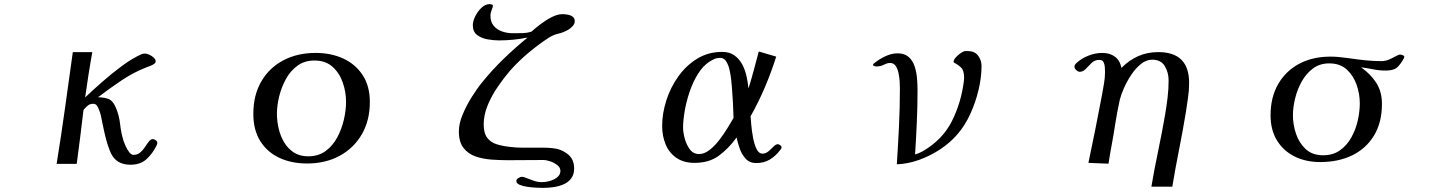

<svg xmlns="http://www.w3.org/2000/svg" viewBox="-20 -796 7040 936"><path d="M747 -100Q747 -94 743 -86Q723 -46 693.5 -19.5Q664 7 616 7Q589 7 567.5 -2Q546 -11 530 -33Q522 -44 513.5 -66Q505 -88 498 -114Q491 -140 486 -164Q481 -188 478 -202Q475 -217 472 -231.5Q469 -246 463 -260Q459 -271 453 -280.5Q447 -290 433 -290Q418 -290 407 -280.5Q396 -271 387 -260Q379 -194 371 -128Q363 -62 354 3H256Q278 -133 297 -269.5Q316 -406 335 -542H430Q420 -487 411.5 -432Q403 -377 395 -321Q432 -356 478.5 -397Q525 -438 574.5 -474.5Q624 -511 670 -532Q678 -535 687 -535Q695 -535 707.5 -529.5Q720 -524 729.5 -515Q739 -506 739 -497Q739 -490 730.5 -484Q722 -478 712 -474.5Q702 -471 697 -469Q632 -444 572.5 -404Q513 -364 458 -322Q491 -321 510.5 -313Q530 -305 544 -273Q561 -234 565.5 -191Q570 -148 583 -107Q586 -98 593 -82.5Q600 -67 610 -54Q620 -41 631 -41Q650 -41 663.5 -52.5Q677 -64 687 -79.5Q697 -95 706 -106.5Q715 -118 725 -118Q731 -118 739 -112.5Q747 -107 747 -100Z M1667 -300Q1667 -347 1651 -393.5Q1635 -440 1601 -470.5Q1567 -501 1513 -501Q1465 -501 1430.5 -476Q1396 -451 1374 -411Q1352 -371 1341 -326Q1330 -281 1330 -241Q1330 -206 1338.5 -169.5Q1347 -133 1365 -102.5Q1383 -72 1412 -53Q1441 -34 1482 -34Q1532 -34 1567 -59.5Q1602 -85 1624 -126Q1646 -167 1656.5 -213Q1667 -259 1667 -300ZM1783 -299Q1783 -209 1744 -141.5Q1705 -74 1636 -36.5Q1567 1 1477 1Q1401 1 1342 -26.5Q1283 -54 1249 -108Q1215 -162 1215 -241Q1215 -332 1253.5 -398.5Q1292 -465 1360.5 -501.5Q1429 -538 1519 -538Q1593 -538 1652.5 -511Q1712 -484 1747.5 -430.5Q1783 -377 1783 -299Z M2782 -692Q2782 -680 2771 -668Q2760 -656 2750 -651Q2728 -638 2702.5 -632Q2677 -626 2655 -612Q2603 -578 2555 -537.5Q2507 -497 2466 -451Q2437 -417 2407 -373.5Q2377 -330 2357.5 -283Q2338 -236 2338 -189Q2338 -147 2355 -124.5Q2372 -102 2400.5 -93Q2429 -84 2465 -80Q2497 -76 2529 -76Q2561 -76 2593 -76Q2613 -76 2632.5 -76Q2652 -76 2671 -74Q2713 -71 2746 -46Q2779 -21 2779 25Q2779 55 2764.5 74Q2750 93 2726.5 103Q2703 113 2676.5 116.5Q2650 120 2626 120Q2617 120 2596 119Q2575 118 2552.5 115Q2530 112 2513.5 105Q2497 98 2497 86Q2497 78 2507 72Q2517 66 2523 66Q2527 66 2530 66.5Q2533 67 2536 68Q2558 76 2579 84Q2600 92 2623 92Q2639 92 2659.5 86.5Q2680 81 2696 68.5Q2712 56 2712 37Q2712 21 2697 9Q2682 -3 2662.5 -9.5Q2643 -16 2629 -16Q2586 -16 2542.5 -15.5Q2499 -15 2456 -15Q2417 -15 2375.5 -18Q2334 -21 2298 -33.5Q2262 -46 2239.5 -75Q2217 -104 2217 -155Q2217 -194 2235.5 -238Q2254 -282 2280 -323.5Q2306 -365 2330 -394Q2379 -455 2435.5 -509.5Q2492 -564 2552 -613Q2518 -606 2482.5 -602.5Q2447 -599 2412 -599Q2388 -599 2358 -604Q2328 -609 2306.5 -625Q2285 -641 2285 -673Q2285 -692 2296.5 -716Q2308 -740 2327 -758Q2346 -776 2367 -776Q2370 -776 2376.5 -774.5Q2383 -773 2383 -768Q2383 -762 2377 -747.5Q2371 -733 2371 -719Q2371 -689 2387 -670Q2403 -651 2428 -642.5Q2453 -634 2479 -634Q2502 -634 2526 -634.5Q2550 -635 2571 -642Q2590 -659 2615.5 -678.5Q2641 -698 2669.5 -712.5Q2698 -727 2723 -727Q2734 -727 2748 -724.5Q2762 -722 2772 -714.5Q2782 -707 2782 -692Z M3556 -221Q3555 -259 3553 -296.5Q3551 -334 3548 -371Q3547 -384 3544.5 -407.5Q3542 -431 3536.5 -455.5Q3531 -480 3520 -497Q3509 -514 3491 -514Q3475 -514 3463 -508.5Q3451 -503 3438 -495Q3406 -474 3382 -435Q3358 -396 3342 -349Q3326 -302 3318 -255.5Q3310 -209 3310 -173Q3310 -151 3318 -121Q3326 -91 3343 -68Q3360 -45 3388 -45Q3413 -45 3438.5 -64.5Q3464 -84 3486.5 -113.5Q3509 -143 3527 -172.5Q3545 -202 3556 -221ZM3790 -78Q3790 -71 3783 -64Q3761 -35 3732.5 -18Q3704 -1 3666 -1Q3635 -1 3615.5 -22Q3596 -43 3586 -72Q3576 -101 3571 -126Q3532 -72 3484.5 -37Q3437 -2 3366 -2Q3313 -2 3277.5 -26.5Q3242 -51 3225 -92Q3208 -133 3208 -182Q3208 -242 3228 -305.5Q3248 -369 3286.5 -423Q3325 -477 3379 -510Q3433 -543 3500 -543Q3536 -543 3559.5 -526.5Q3583 -510 3597.5 -483.5Q3612 -457 3619 -425.5Q3626 -394 3629 -365Q3643 -410 3655 -455Q3667 -500 3679 -545L3764 -520Q3740 -444 3709 -371Q3678 -298 3639 -229Q3640 -216 3642.5 -187Q3645 -158 3651 -125.5Q3657 -93 3668 -70Q3679 -47 3697 -47Q3713 -47 3726.5 -58.5Q3740 -70 3751 -81.5Q3762 -93 3772 -93Q3777 -93 3783.5 -88.5Q3790 -84 3790 -78Z M4765 -474Q4765 -419 4750.5 -358Q4736 -297 4710 -240Q4684 -183 4647 -141Q4613 -101 4564 -68.5Q4515 -36 4460.5 -16.5Q4406 3 4352 5Q4358 -87 4362.5 -179Q4367 -271 4367 -364Q4367 -376 4366 -396.5Q4365 -417 4360.5 -438.5Q4356 -460 4346.5 -474.5Q4337 -489 4319 -489Q4305 -489 4289 -480.5Q4273 -472 4252 -472Q4248 -472 4242 -474Q4236 -476 4236 -480Q4236 -485 4241 -487Q4263 -506 4294.5 -521Q4326 -536 4355 -536Q4390 -536 4410 -518Q4430 -500 4439 -472Q4448 -444 4450.5 -413.5Q4453 -383 4453 -357Q4453 -278 4449.5 -199.5Q4446 -121 4441 -43Q4451 -46 4460.5 -50Q4470 -54 4479 -59Q4575 -115 4620.5 -205.5Q4666 -296 4679 -402Q4679 -406 4679.5 -409Q4680 -412 4680 -415Q4680 -449 4669 -462.5Q4658 -476 4629 -492Q4629 -492 4629 -493Q4629 -494 4629 -495Q4629 -504 4638 -514.5Q4647 -525 4658.5 -533.5Q4670 -542 4677 -545Q4682 -547 4688 -547Q4694 -547 4700 -547Q4731 -547 4748 -525Q4765 -503 4765 -474Z M5777 -392Q5777 -355 5771.5 -319Q5766 -283 5761 -248Q5746 -157 5728 -67Q5710 23 5695 114H5593Q5608 25 5626.5 -62.5Q5645 -150 5660 -238Q5667 -279 5672 -320.5Q5677 -362 5677 -404Q5677 -442 5658.5 -473.5Q5640 -505 5597 -505Q5568 -505 5542 -484Q5516 -463 5495 -431.5Q5474 -400 5459.5 -367Q5445 -334 5439 -310Q5432 -279 5426.5 -248.5Q5421 -218 5416 -187Q5409 -140 5400 -92.5Q5391 -45 5384 2L5286 -2Q5321 -167 5352 -332Q5357 -361 5362 -389Q5367 -417 5367 -445Q5367 -456 5366 -469.5Q5365 -483 5359.5 -493.5Q5354 -504 5339 -504Q5317 -504 5302 -489.5Q5287 -475 5273.5 -460.5Q5260 -446 5244 -446Q5236 -446 5227 -454Q5218 -462 5218 -470Q5218 -476 5220 -479.5Q5222 -483 5226 -487Q5251 -511 5285.5 -524.5Q5320 -538 5354 -538Q5391 -538 5415.5 -519.5Q5440 -501 5447 -465Q5485 -503 5529 -522.5Q5573 -542 5627 -542Q5777 -542 5777 -392Z M6609 -292Q6609 -338 6593.5 -382.5Q6578 -427 6545.5 -457Q6513 -487 6460 -487Q6414 -487 6380.5 -462Q6347 -437 6325.5 -398Q6304 -359 6293.5 -315.5Q6283 -272 6283 -234Q6283 -189 6298 -144Q6313 -99 6345.5 -69Q6378 -39 6430 -39Q6478 -39 6512 -63Q6546 -87 6567.5 -125.5Q6589 -164 6599 -208Q6609 -252 6609 -292ZM6826 -518Q6826 -516 6824 -512Q6807 -481 6790 -466.5Q6773 -452 6735 -452Q6704 -452 6674.5 -458Q6645 -464 6615 -468Q6662 -435 6689.5 -392Q6717 -349 6717 -290Q6717 -199 6678.5 -135.5Q6640 -72 6572.5 -39Q6505 -6 6416 -6Q6346 -6 6291.5 -33Q6237 -60 6205.5 -111Q6174 -162 6174 -234Q6174 -322 6211 -386Q6248 -450 6313.5 -485Q6379 -520 6466 -520Q6487 -520 6508 -518Q6529 -516 6550 -513Q6591 -507 6632 -502.5Q6673 -498 6714 -498Q6734 -498 6752 -506Q6770 -514 6784.5 -522Q6799 -530 6806 -530Q6811 -530 6818.5 -527Q6826 -524 6826 -518Z"/></svg>

Font: Kaisei Decol Medium
Style: Regular
Weight: 500
Designer: Font-Kai, 金井和夫
Foundry: KAZUO KANAI
Version: Version 5.003